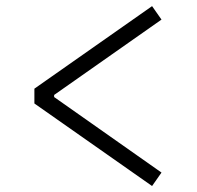

<svg xmlns="http://www.w3.org/2000/svg" viewBox="-20 -648 660 642"><path d="M520 -582.5 161 -330.5V-323.5L520 -71L488.5 -26L95 -302V-351.5L488.5 -627.5Z"/></svg>

Font: Monaspace Xenon Var
Style: Regular
Weight: 400
Designer: Riley Cran and the Lettermatic Team
Version: Version 1.000 (Monaspace Xenon Var)